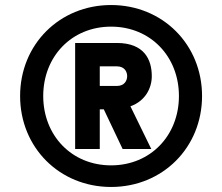

<svg xmlns="http://www.w3.org/2000/svg" viewBox="-20 -732 884 764"><path d="M422 12C627 12 784 -145 784 -350C784 -555 627 -712 422 -712C217 -712 60 -555 60 -350C60 -145 217 12 422 12ZM422 -74C265 -74 152 -193 152 -350C152 -507 265 -626 422 -626C579 -626 692 -507 692 -350C692 -193 579 -74 422 -74ZM279 -139H377V-297H393L468 -139H582L499 -309C558 -330 584 -381 584 -429C584 -495 554 -561 445 -561H279ZM377 -390V-468H445C477 -468 486 -445 486 -429C486 -411 475 -390 445 -390Z"/></svg>

Font: Overpass ExtraBold
Style: Regular
Weight: 800
Designer: Delve Withrington, Thomas Jockin
Foundry: Delve Fonts
Version: Version 3.000;DELV;Overpass